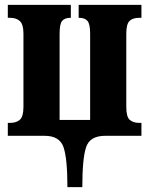

<svg xmlns="http://www.w3.org/2000/svg" viewBox="-20 -556 610 786"><path d="M256 210H317Q317 93 332.5 46.5Q348 0 410 0H559V-53H549Q525 -53 511 -65.5Q497 -78 497 -118V-418Q497 -458 510.5 -470.5Q524 -483 549 -483H559V-536H302V-483H305Q327 -483 338 -470.5Q349 -458 349 -418V-65H224V-418Q224 -458 234.5 -470.5Q245 -483 267 -483H270V-536H12V-483H22Q47 -483 61.5 -469.5Q76 -456 76 -418V-119Q76 -79 61.5 -66Q47 -53 22 -53H12V0H163Q224 0 240 46.5Q256 93 256 210Z"/></svg>

Font: Noto Serif ExtraCondensed Extra
Style: Regular
Weight: 800
Width: 3
Designer: Monotype Design Team
Foundry: Monotype Imaging Inc.
Version: Version 1.002